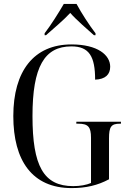

<svg xmlns="http://www.w3.org/2000/svg" viewBox="-20 -951 657 981"><path d="M208 -781V-771H215C253 -805 304 -847 339 -885C365 -854 434 -794 460 -771H468V-781C437 -821 395 -886 371 -931H306C280 -886 239 -821 208 -781ZM346 10C420 10 479 -4 537 -35V-244C537 -303 548 -319 592 -319H598V-329H370V-319H380C430 -319 445 -303 445 -247V-16C422 -6 389 0 354 0C202 0 146 -104 146 -358C146 -610 207 -714 345 -714C436 -714 466 -662 466 -544C518 -546 543 -570 543 -610C543 -670 479 -724 345 -724C153 -724 48 -588 48 -358C48 -131 144 10 346 10Z"/></svg>

Font: Noto Serif Display Condensed
Style: Regular
Weight: 400
Width: 3
Designer: Monotype Design Team
Foundry: Monotype Imaging Inc.
Version: Version 2.009